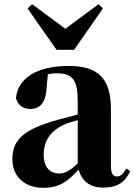

<svg xmlns="http://www.w3.org/2000/svg" viewBox="-20 -877 640 914"><path d="M471 16C536 16 574 -7 600 -62L582 -75C563 -45 552 -37 537 -37C518 -37 508 -50 508 -88V-357C508 -502 449 -563 307 -563C152 -563 65 -503 56 -410C65 -376 90 -358 126 -358C164 -358 198 -384 201 -453L208 -524C223 -527 236 -528 250 -528C326 -528 350 -497 350 -393V-332L253 -306C90 -261 39 -210 39 -119C39 -35 99 17 185 17C265 17 303 -14 354 -70C369 -17 406 16 471 16ZM133 -857 111 -837 249 -640H333L470 -837L449 -857L291 -740ZM350 -99C309 -60 284 -51 263 -51C218 -51 188 -80 188 -140C188 -213 227 -259 292 -287C306 -292 327 -298 350 -305Z"/></svg>

Font: Source Han Serif KR Heavy
Style: Regular
Weight: 900
Designer: Ryoko NISHIZUKA 西塚涼子 (kana & ideographs); Frank Grießhammer (Latin, Greek & Cyrillic); Wenlong ZHANG 张文龙 (bopomofo); San
Foundry: Adobe
Version: Version 2.001;hotconv 1.1.0;makeotfexe 2.6.0